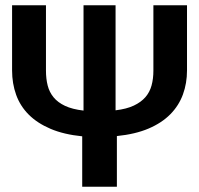

<svg xmlns="http://www.w3.org/2000/svg" viewBox="-20 -711 759 731"><path d="M293 0V-192Q223 -199 172.5 -220.5Q122 -242 89.5 -274.5Q57 -307 41.5 -350Q26 -393 26 -443V-691H155V-442Q155 -411 161.5 -385.5Q168 -360 184 -340.5Q200 -321 227.5 -308Q255 -295 298 -290V-691H420V-291Q462 -296 489.5 -309Q517 -322 533.5 -341Q550 -360 557 -385.5Q564 -411 564 -442V-691H692V-443Q692 -394 676.5 -351.5Q661 -309 628.5 -276Q596 -243 545.5 -221.5Q495 -200 425 -193V0Z"/></svg>

Font: Qnwhxotralxmqkhsjrfbfhwcoqn
Style: Regular
Weight: 500
Designer: Carrois Corporate & Edenspiekermann
Foundry: Carrois Corporate GbR & Edenspiekermann AG
Version: Version 2.001